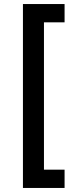

<svg xmlns="http://www.w3.org/2000/svg" viewBox="-20 -820 390 950"><path d="M93.5 110V-800H299.5V-709.5H197.5V19.5H299.5V110Z"/></svg>

Font: Geologica EX Med
Style: Regular
Weight: 500
Designer: Sindre Bremnes, Frode Helland
Foundry: Monokrom Skriftforlag AS
Version: Version 1.010;gftools[0.9.28]